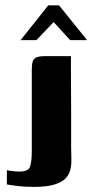

<svg xmlns="http://www.w3.org/2000/svg" viewBox="-20 -613 352 732"><path d="M6.2 36Q12.6 37.7 28.5 39.4Q44.4 41.1 53 41.1Q88.5 41.1 94.8 21.9Q101.2 2.7 101.2 -37.3Q101.2 -114.8 101.2 -191.7Q101.2 -268.7 101.2 -346.2Q101.2 -367.7 104.9 -379.1Q108.7 -390.5 119.8 -394.7Q130.9 -399 154.1 -399Q178.1 -399 202.3 -399Q226.5 -399 250.5 -399Q250.5 -379.2 250.5 -346.7Q250.5 -314.2 250.8 -274.4Q251.2 -234.6 251.2 -193Q251.2 -151.4 251.2 -114.4Q251.2 -77.4 251.2 -50Q251.2 -29.8 252.1 -8.5Q252.9 12.7 248.7 32.1Q244.5 51.4 230.6 66.5Q216.7 81.5 187.8 90.5Q158.9 99.5 108.5 99.5Q70.8 99.5 42.2 95.4Q13.6 91.3 6.2 90.3Q6.2 76.6 6.2 63.1Q6.2 49.7 6.2 36ZM58.5 -460 164 -592.6H205.1L312 -460H247.5L184.4 -528.9L118.8 -460Z"/></svg>

Font: Genos Thin
Style: Regular
Weight: 100
Designer: Robert E. Leuschke
Foundry: Robert E. Leuschke
Version: Version 1.010